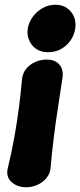

<svg xmlns="http://www.w3.org/2000/svg" viewBox="-20 -770 338 809"><path d="M91 19Q53 19 28.5 -3Q4 -25 13 -62Q29 -129 40 -189.5Q51 -250 59 -311Q67 -372 73 -438Q76 -463 91 -481Q106 -499 129 -509Q152 -519 177 -519Q212 -519 230.5 -497.5Q249 -476 243 -440Q233 -373 223.5 -312Q214 -251 206.5 -190Q199 -129 193 -62Q191 -38 175.5 -19.5Q160 -1 137.5 9Q115 19 91 19ZM181 -550Q153 -550 133 -563.5Q113 -577 103 -600Q93 -623 97 -650Q102 -678 119 -700.5Q136 -723 160.5 -736.5Q185 -750 213 -750Q254 -750 278.5 -721Q303 -692 297 -650Q291 -609 259.5 -579.5Q228 -550 181 -550Z"/></svg>

Font: Winky Sans
Style: Bold Italic
Weight: 700
Italic angle: -8.97852°
Designer: Simon Atzbach
Foundry: typofactur
Version: Version 1.205